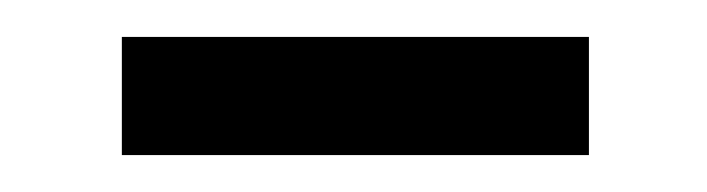

<svg xmlns="http://www.w3.org/2000/svg" viewBox="-20 -331 383 104"><path d="M46 -247H299V-311H46Z"/></svg>

Font: ChiuKong Gothic MN Normal
Style: Regular
Weight: 350
Designer: Ryoko NISHIZUKA 西塚涼子 (kana, bopomofo & ideographs); Paul D. Hunt (Latin, Greek & Cyrillic); Sandoll Communications 산돌커뮤니
Foundry: Adobe
Version: Version 1.300